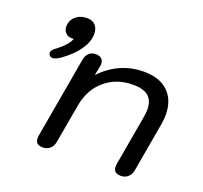

<svg xmlns="http://www.w3.org/2000/svg" viewBox="-116 -782 976 925"><g transform="rotate(20 372.0 -319.5)"><path d="M153 -24Q153 -32 154 -37L227 -453Q231 -475 244.5 -487.5Q258 -500 280 -500Q298 -500 308.5 -490.5Q319 -481 319 -464Q319 -457 318 -453L308 -404Q401 -500 526 -500Q607 -500 651 -457.5Q695 -415 695 -339Q695 -318 690 -288L646 -37Q642 -16 627.5 -3Q613 10 591 10Q553 10 553 -24Q553 -32 554 -37L598 -288Q603 -315 603 -333Q603 -378 578 -400.5Q553 -423 498 -423Q414 -423 355.5 -373.5Q297 -324 282 -240L246 -37Q242 -16 227.5 -3Q213 10 191 10Q153 10 153 -24ZM67 -431Q67 -445 92 -462Q116 -480 132.5 -499Q149 -518 153 -533Q149 -532 143 -532Q124 -532 111.5 -544.5Q99 -557 99 -576Q99 -608 122 -628.5Q145 -649 181 -649Q208 -649 223 -632.5Q238 -616 238 -588Q238 -550 211 -509.5Q184 -469 132 -431Q105 -411 88 -411Q77 -411 70 -421Q67 -426 67 -431Z"/></g></svg>

Font: Kodchasan Medium
Style: Italic
Weight: 500
Italic angle: -10°
Version: Version 1.000; ttfautohint (v1.6)